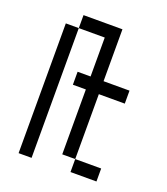

<svg xmlns="http://www.w3.org/2000/svg" viewBox="-128 -778 756 869"><g transform="rotate(20 250.0 -344.0)"><path d="M437.5 0V-62.5H312.5V0ZM437.5 -375V-437.5H312.5Q312.5 -437.5 312.5 -687.5H125V-625H62.5Q62.5 -625 62.5 0H125Q125 0 125 -625H250V-437.5H187.5V-375H250V-62.5H312.5V-375Z"/></g></svg>

Font: UnifontExMono
Style: Regular
Weight: 500
Version: Version 15.0.06